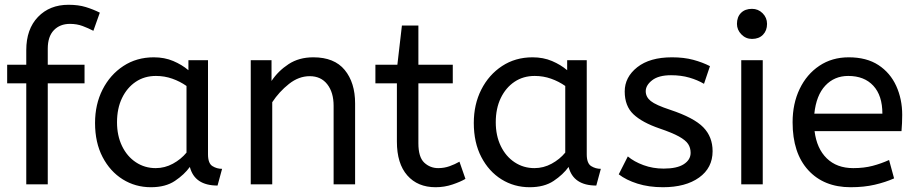

<svg xmlns="http://www.w3.org/2000/svg" viewBox="-20 -772 3838 804"><path d="M90 0V-423H10V-501H90V-562Q90 -650 139 -701Q188 -752 267 -752Q308 -752 339 -742.5Q370 -733 398 -719L371 -643Q350 -654 326 -663Q302 -672 273 -672Q231 -672 205.5 -645.5Q180 -619 180 -568V-501H334V-423H180V0Z M612 12Q547 12 494 -21Q441 -54 409.5 -114.5Q378 -175 378 -257Q378 -335 409.5 -397Q441 -459 496.5 -495.5Q552 -532 624 -532Q669 -532 705.5 -516.5Q742 -501 769 -478V-520H851V-126Q851 -88 869.5 -76.5Q888 -65 910 -65L891 5Q795 5 775 -73Q752 -41 712.5 -14.5Q673 12 612 12ZM632 -68Q670 -68 704 -86.5Q738 -105 761 -133V-412Q734 -431 701.5 -442.5Q669 -454 633 -454Q585 -454 548.5 -429.5Q512 -405 491 -361.5Q470 -318 470 -260Q470 -204 491 -160.5Q512 -117 549 -92.5Q586 -68 632 -68Z M1030 0V-520H1117V-433Q1145 -475 1188.5 -503.5Q1232 -532 1292 -532Q1380 -532 1423.5 -479Q1467 -426 1467 -339V0H1377V-329Q1377 -385 1350.5 -419Q1324 -453 1277 -453Q1231 -453 1190 -420.5Q1149 -388 1120 -344V0Z M1804 12Q1729 12 1685.5 -37.5Q1642 -87 1642 -179V-423H1552V-501H1644L1663 -665H1732V-501H1876V-423H1732V-172Q1732 -114 1756.5 -91Q1781 -68 1815 -68Q1840 -68 1862.5 -76Q1885 -84 1904 -95L1929 -23Q1909 -11 1875 0.5Q1841 12 1804 12Z M2198 12Q2133 12 2080 -21Q2027 -54 1995.5 -114.5Q1964 -175 1964 -257Q1964 -335 1995.5 -397Q2027 -459 2082.5 -495.5Q2138 -532 2210 -532Q2255 -532 2291.5 -516.5Q2328 -501 2355 -478V-520H2437V-126Q2437 -88 2455.5 -76.5Q2474 -65 2496 -65L2477 5Q2381 5 2361 -73Q2338 -41 2298.5 -14.5Q2259 12 2198 12ZM2218 -68Q2256 -68 2290 -86.5Q2324 -105 2347 -133V-412Q2320 -431 2287.5 -442.5Q2255 -454 2219 -454Q2171 -454 2134.5 -429.5Q2098 -405 2077 -361.5Q2056 -318 2056 -260Q2056 -204 2077 -160.5Q2098 -117 2135 -92.5Q2172 -68 2218 -68Z M2756 12Q2697 12 2649.5 -3Q2602 -18 2571 -42L2609 -117Q2635 -95 2674.5 -80.5Q2714 -66 2759 -66Q2815 -66 2843.5 -84.5Q2872 -103 2872 -132Q2872 -153 2861.5 -169Q2851 -185 2823 -200.5Q2795 -216 2742 -234Q2669 -259 2632.5 -293.5Q2596 -328 2596 -389Q2596 -449 2648.5 -490.5Q2701 -532 2794 -532Q2844 -532 2883 -521.5Q2922 -511 2953 -495L2928 -421Q2901 -437 2866.5 -447Q2832 -457 2790 -457Q2738 -457 2711 -436Q2684 -415 2684 -390Q2684 -366 2705 -349Q2726 -332 2787 -312Q2886 -279 2925 -239Q2964 -199 2964 -139Q2964 -69 2907.5 -28.5Q2851 12 2756 12Z M3084 0V-520H3174V0ZM3129 -609Q3103 -609 3084.5 -628Q3066 -647 3066 -672Q3066 -701 3083 -718Q3100 -735 3129 -735Q3155 -735 3173.5 -716.5Q3192 -698 3192 -672Q3192 -644 3175 -626.5Q3158 -609 3129 -609Z M3542 12Q3430 12 3364.5 -59.5Q3299 -131 3299 -260Q3299 -338 3328.5 -399.5Q3358 -461 3411 -496.5Q3464 -532 3534 -532Q3609 -532 3658.5 -499.5Q3708 -467 3733 -412Q3758 -357 3758 -291Q3758 -256 3755 -223H3391Q3400 -150 3442 -109Q3484 -68 3553 -68Q3598 -68 3634 -77.5Q3670 -87 3703 -102L3724 -25Q3688 -9 3643 1.5Q3598 12 3542 12ZM3390 -296H3675Q3675 -372 3637 -413Q3599 -454 3532 -454Q3474 -454 3436 -413.5Q3398 -373 3390 -296Z"/></svg>

Font: ABeeZee
Style: Regular
Weight: 400
Designer: Anja Meiners
Foundry: Anja Meiners
Version: Version 1.003; ttfautohint (v1.8.3)